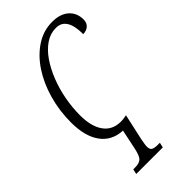

<svg xmlns="http://www.w3.org/2000/svg" viewBox="-293 -796 1108 1108"><g transform="rotate(-45 261.5 -242.0)"><path d="M107 240 114 209H130Q162 209 178 195Q194 181 205 129L230 9Q144 5 97.5 -59Q51 -123 51 -236Q51 -332 76 -420Q101 -508 146 -576Q191 -644 252 -684Q313 -724 385 -724Q450 -724 486.5 -691.5Q523 -659 523 -605Q523 -578 506 -562.5Q489 -547 461 -547Q462 -581 455 -612.5Q448 -644 429 -664Q410 -684 375 -684Q329 -684 289.5 -657Q250 -630 218.5 -584Q187 -538 164 -479.5Q141 -421 129 -356.5Q117 -292 117 -229Q117 -137 153.5 -86.5Q190 -36 258 -36Q272 -36 283.5 -38Q295 -40 303 -41L305 -42L269 121Q266 139 264 150.5Q262 162 262 173Q262 196 275.5 202.5Q289 209 313 209H331L324 240Z"/></g></svg>

Font: Noto Serif ExtraCondensed Light
Style: Italic
Weight: 300
Width: 2
Italic angle: -12°
Designer: Monotype Design Team
Foundry: Monotype Imaging Inc.
Version: Version 2.014; ttfautohint (v1.8.4.7-5d5b)